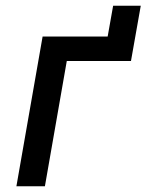

<svg xmlns="http://www.w3.org/2000/svg" viewBox="-20 -647 509 667"><path d="M37 0H136L212 -435H435L469 -627H373L354 -520H128Z"/></svg>

Font: Fixel Display Medium
Style: Italic
Weight: 500
Italic angle: -10°
Designer: AlfaBravo + MacPaw
Foundry: Kyrylo Tkachov, Marchela Mozhyna, Serhii Makarenko, Maria Weinstein, Zakhar Kryvoshyya
Version: Version 1.210;Glyphs 3.2 (3217)